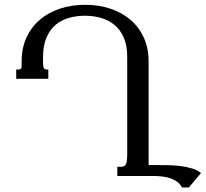

<svg xmlns="http://www.w3.org/2000/svg" viewBox="-20 -747 873 815"><path d="M71.8 -486.3Q71.8 -542.5 92 -586.9Q112.3 -631.3 148.2 -662.4Q184.1 -693.4 233.4 -710Q282.7 -726.6 340.8 -726.6Q399.4 -726.6 449 -710Q498.5 -693.4 534.4 -662.4Q570.3 -631.3 590.6 -586.9Q610.8 -542.5 610.8 -486.3V-46.4H635.7Q663.6 -46.4 692.4 -45.9Q721.2 -45.4 747.6 -42Q773.9 -38.6 796.1 -31.7Q818.4 -24.9 833 -12.2L781.7 48.8H752.4Q744.6 33.7 731.9 24.4Q719.2 15.1 703.4 9.8Q687.5 4.4 669.2 2.2Q650.9 0 631.3 0H478V-39.1H492.7Q510.3 -39.1 515.1 -51Q520 -63 520 -91.8V-504.9Q520 -555.2 504.9 -588.6Q489.7 -622.1 464.6 -642.3Q439.5 -662.6 407.2 -671.4Q375 -680.2 340.8 -680.2Q306.6 -680.2 274.4 -671.6Q242.2 -663.1 217.3 -642.6Q192.4 -622.1 177.5 -587.9Q162.6 -553.7 162.6 -502.4V-481.4Q162.6 -464.4 166.3 -458Q169.9 -451.7 180.2 -451.7H185.1V-412.6H48.8V-451.7H53.7Q64 -451.7 67.9 -454.8Q71.8 -458 71.8 -465.3Z"/></svg>

Font: Arian AMU Serif
Style: Regular
Weight: 400
Designer: Ruben Hakobyan (Tarumian)
Foundry: Ruben Hakobyan (Tarumian)
Version: Version 1.002